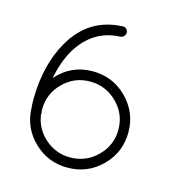

<svg xmlns="http://www.w3.org/2000/svg" viewBox="-104 -795 850 890"><g transform="rotate(15 321.0 -349.5)"><path d="M64 -269Q66 -432 132 -547Q215 -693 377 -699Q387 -700 394 -693Q401 -686 402 -676Q402 -666 395 -658.5Q388 -651 378 -650Q247 -645 174 -523Q141 -466 124 -383Q193 -462 297 -462Q394 -462 461.5 -394Q529 -326 529 -231Q529 -135 461.5 -67.5Q394 0 297 0Q203 0 136 -65Q69 -130 66 -223Q64 -238 64 -269ZM115 -231V-227Q115 -222 117 -214Q117 -209 116 -207Q125 -140 176.5 -94.5Q228 -49 297 -49Q373 -49 427 -102.5Q481 -156 481 -231Q481 -306 427 -359.5Q373 -413 297 -413Q222 -413 168.5 -359.5Q115 -306 115 -231Z"/></g></svg>

Font: Quicksand
Style: Regular
Weight: 400
Designer: Andrew Paglinawan
Foundry: Andrew Paglinawan
Version: 1.002